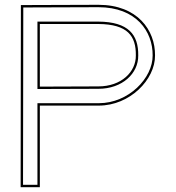

<svg xmlns="http://www.w3.org/2000/svg" viewBox="-20 -760 732 800"><path d="M146 -399.1 146 -660H390C512 -659 547 -610 546 -529C547 -461 486 -400 390 -400ZM146 -320H390C390.6 -320 391.2 -320 391.8 -320C521 -320 627 -428.5 626 -529C627 -634 553 -740 390 -740L107 -739H67V-699L66 -20V20H146V-20ZM136 -389.1 390 -390C490.1 -390 557.1 -454.5 556 -529C557.1 -614.8 516 -669 390 -670H136ZM136 -330 136 10H76L76 -20L77 -699V-729L107 -729L390 -730C547.7 -730 616.9 -629 616 -529C616.9 -434.8 515.9 -330 391.8 -330C391.1 -330 390.7 -330 390 -330Z"/></svg>

Font: Nordica Advanced
Style: RegularOL
Weight: 300
Version: Version 1.07